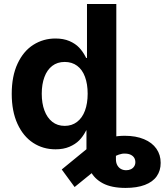

<svg xmlns="http://www.w3.org/2000/svg" viewBox="-20 -727 812 946"><path d="M551.2 -118.4V57.4Q551.2 75.4 558.2 87.6Q565.3 99.9 576.5 105.8Q587.8 111.7 601.8 111.7Q614.7 111.7 625 106.8Q635.4 101.8 641.1 92.7Q646.9 83.7 646.9 72.4Q647 60.3 641.4 50.8Q635.8 41.4 624.3 35.7Q612.8 30 596 29.8Q581.9 29 565.3 34.8Q548.7 40.6 529.9 51.8Q511 63 489.5 79.3L347.6 194.5L284.2 108L417.2 -0.9Q444.8 -19.9 472.9 -32.5Q500.9 -45.1 531.3 -51.5Q561.7 -58 594.6 -58Q649.5 -58 689.6 -41.2Q729.6 -24.5 750.7 5.8Q771.8 36.1 771.6 75.5Q771.8 113.4 752.2 141.4Q732.7 169.4 693.7 184.1Q654.7 198.9 598.6 198.9Q529.6 198.9 486.8 176.2Q444.1 153.4 425.1 114.5Q406.2 75.5 406 24.1V-118.4ZM37.8 -264.6Q37.8 -352.2 66.7 -413.8Q95.5 -475.4 144.4 -506.3Q193.4 -537.3 253.4 -537.3Q292.7 -537.3 322.1 -524.7Q351.4 -512 369.5 -492.9Q387.6 -473.9 400.5 -449.3Q401.8 -447.2 402.5 -445.4Q403.3 -443.6 404.4 -441.4H408.6V-707.2H553.1V0H410.6V-84.6H404.4Q403 -81.5 401.6 -78.9Q388.5 -54.1 370 -35.2Q351.4 -16.4 322 -3.8Q292.7 8.7 253.6 8.7Q192.1 8.7 143.2 -23.2Q94.4 -55.1 66.1 -116.8Q37.8 -178.6 37.8 -264.6ZM411.9 -265.2Q411.9 -313.1 398.7 -348.5Q385.6 -384 360 -402.9Q334.5 -421.8 298.9 -421.8Q262.6 -421.8 237.3 -402.3Q212 -382.8 198.9 -347.4Q185.7 -312.1 185.7 -265.2Q185.7 -218 199 -182.4Q212.3 -146.8 237.6 -126.8Q262.9 -106.8 298.9 -106.8Q334 -106.8 359.6 -126.4Q385.3 -145.9 398.6 -181.7Q411.9 -217.6 411.9 -265.2Z"/></svg>

Font: Pretendard Variable
Style: Regular
Weight: 400
Designer: Base glyphs from Inter by Rasmus Andersson; Hangul glyphs from Noto Sans CJK(Source Han Sans) by Jang Soo-young and Kang
Foundry: Kil Hyung-jin
Version: Version 1.100;FEAKit 1.0